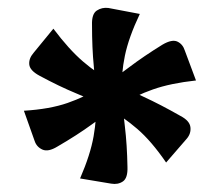

<svg xmlns="http://www.w3.org/2000/svg" viewBox="-20 -497 552 482"><path d="M300 -78Q301 -50 288.5 -41.5Q276 -33 259 -36L181 -49Q207 -109 215 -155Q223 -201 221.5 -243Q220 -285 215.5 -330.5Q211 -376 211 -434Q210 -462 223 -470.5Q236 -479 252 -477L331 -462Q303 -403 293.5 -357Q284 -311 286 -268Q288 -225 293.5 -179.5Q299 -134 300 -78ZM79 -307Q55 -320 53.5 -335Q52 -350 64 -364L114 -425Q153 -373 188.5 -342.5Q224 -312 261.5 -292.5Q299 -273 340.5 -254Q382 -235 433 -206Q456 -194 458 -178Q460 -162 449 -149L397 -89Q360 -143 324.5 -173.5Q289 -204 251.5 -224.5Q214 -245 171.5 -262.5Q129 -280 79 -307ZM388 -385Q412 -399 425.5 -392.5Q439 -386 444 -370L472 -295Q408 -288 364 -272.5Q320 -257 284 -234.5Q248 -212 211 -185Q174 -158 124 -129Q101 -115 86.5 -121.5Q72 -128 67 -143L40 -219Q105 -223 149.5 -238.5Q194 -254 230.5 -277Q267 -300 304 -328Q341 -356 388 -385Z"/></svg>

Font: Marhey Light
Style: Regular
Weight: 400
Version: Version 1.000